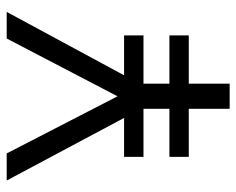

<svg xmlns="http://www.w3.org/2000/svg" viewBox="-86 -617 703 571"><g transform="rotate(-90 265.5 -331.5)"><path d="M264.6 -333.5 436.5 -663.1H515.6L327.1 -314H445.8V-256.3H302.2V-179.2H445.8V-121.6H302.2V0H227.5V-121.6H84.5V-179.2H227.5V-256.3H84.5V-314H200.2L14.2 -663.1H94.7Z"/></g></svg>

Font: Bpm'online Open Sans
Style: Regular
Weight: 400
Foundry: Ascender Corporation
Version: Version 1.10